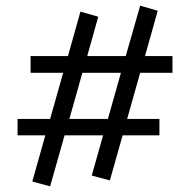

<svg xmlns="http://www.w3.org/2000/svg" viewBox="-20 -596 672 678"><path d="M475 -339 429 -176H543V-118H413L368 41L304 24L344 -118H208L157 62L94 45L140 -118H42V-176H157L203 -339H88V-398H220L264 -555L327 -537L288 -398H424L475 -576L537 -558L492 -398H589V-339ZM407 -339H271L225 -176H361Z"/></svg>

Font: Ysabeau SC Medium
Style: Regular
Weight: 500
Designer: Christian Thalmann (Catharsis Fonts)
Version: Version 0.003